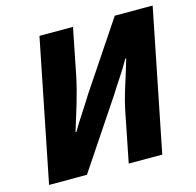

<svg xmlns="http://www.w3.org/2000/svg" viewBox="-97 -751 870 852"><g transform="rotate(-15 338.0 -325.0)"><path d="M26 0 156 -650H310L268 -438Q256 -380 236.5 -314.5Q217 -249 200 -196H204Q227 -235 250.5 -270.5Q274 -306 296 -342L502 -650H676L546 0H392L434 -212Q445 -271 465.5 -335Q486 -399 502 -454H498Q476 -415 452.5 -380Q429 -345 406 -308L200 0Z"/></g></svg>

Font: Source Sans 3 Black
Style: Italic
Weight: 900
Italic angle: -11°
Designer: Paul D. Hunt
Foundry: Adobe
Version: Version 3.052;hotconv 1.1.0;makeotfexe 2.6.0